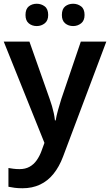

<svg xmlns="http://www.w3.org/2000/svg" viewBox="-20 -764 587 1024"><path d="M0 -542H137L245 -236Q252 -216 257.5 -197.5Q263 -179 267 -160Q271 -141 273 -122H277Q281 -147 289.5 -177Q298 -207 307 -236L411 -542H547L316 72Q296 125 265.5 163Q235 201 193.5 220.5Q152 240 100 240Q76 240 57.5 237.5Q39 235 25 232V132Q36 134 51.5 136Q67 138 84 138Q115 138 137.5 125.5Q160 113 175.5 91Q191 69 201 42L217 -2ZM116 -684Q116 -716 133.5 -730Q151 -744 176 -744Q200 -744 218.5 -730Q237 -716 237 -684Q237 -654 218.5 -639.5Q200 -625 176 -625Q151 -625 133.5 -639.5Q116 -654 116 -684ZM310 -684Q310 -716 327.5 -730Q345 -744 370 -744Q394 -744 412.5 -730Q431 -716 431 -684Q431 -654 412.5 -639.5Q394 -625 370 -625Q345 -625 327.5 -639.5Q310 -654 310 -684Z"/></svg>

Font: Noto Sans Hebrew SemiBold
Style: Regular
Weight: 600
Designer: Monotype Design Team
Foundry: Monotype Imaging Inc.
Version: Version 2.003